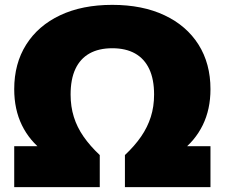

<svg xmlns="http://www.w3.org/2000/svg" viewBox="-20 -770 924 790"><path d="M38.5 0V-168.5H256.5L304.5 -77Q220.5 -101 161 -145.8Q101.5 -190.5 70 -255.2Q38.5 -320 38.5 -403Q38.5 -508.5 87.8 -586.5Q137 -664.5 227.5 -707.2Q318 -750 442 -750Q566 -750 656.8 -707.2Q747.5 -664.5 796.8 -586.5Q846 -508.5 846 -403Q846 -320 814.2 -255.2Q782.5 -190.5 723 -145.8Q663.5 -101 579.5 -77L628 -168.5H846V0H494V-132Q534 -169.5 560.5 -208Q587 -246.5 600.5 -289Q614 -331.5 614 -381Q614 -444 594 -486.2Q574 -528.5 535.8 -550Q497.5 -571.5 442 -571.5Q386.5 -571.5 348.2 -550Q310 -528.5 290.2 -486.2Q270.5 -444 270.5 -381Q270.5 -331.5 283.8 -289Q297 -246.5 323.8 -208Q350.5 -169.5 390.5 -132V0Z"/></svg>

Font: Encode Sans SC SemiExpanded Black
Style: Regular
Weight: 900
Width: 6
Designer: Multiple Designers
Foundry: Impallari Type
Version: Version 3.002